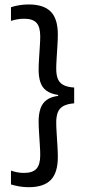

<svg xmlns="http://www.w3.org/2000/svg" viewBox="-20 -696 378 840"><path d="M28 -664.5V-604.5Q39.5 -608.5 54.2 -611.2Q69 -614 86 -614Q123.5 -614 139.8 -596Q156 -578 156 -537Q156 -519 154.2 -492.5Q152.5 -466 150.8 -438.8Q149 -411.5 149 -390.5Q149 -360 156.5 -336.8Q164 -313.5 182.8 -299.5Q201.5 -285.5 234.5 -280.5V-272L238 -277Q203 -273 183.8 -258.5Q164.5 -244 156.8 -220.2Q149 -196.5 149 -165Q149 -144 150.8 -116.5Q152.5 -89 154.2 -62.5Q156 -36 156 -17Q156 24 139.5 42.2Q123 60.5 85 60.5Q68 60.5 53.8 57.5Q39.5 54.5 28 50.5V111Q44.5 116 64.2 119.5Q84 123 105.5 123Q171 123 202 91.5Q233 60 233 -9Q233 -30.5 231.2 -58.8Q229.5 -87 227.8 -114.2Q226 -141.5 226 -161Q226 -186.5 232.8 -204.2Q239.5 -222 256.8 -231.8Q274 -241.5 304.5 -244V-313Q274 -315 256.8 -324.5Q239.5 -334 232.8 -351.5Q226 -369 226 -394.5Q226 -414 227.8 -441.2Q229.5 -468.5 231.2 -496.2Q233 -524 233 -545Q233 -614 202 -645.2Q171 -676.5 105.5 -676.5Q84 -676.5 64.2 -673.2Q44.5 -670 28 -664.5Z"/></svg>

Font: Anek Kannada Medium
Style: Regular
Weight: 400
Version: Version 1.003